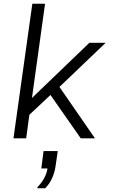

<svg xmlns="http://www.w3.org/2000/svg" viewBox="-20 -740 640 1027"><path d="M52 0 153 -720H221L151 -216L458 -511H545L298 -275L488 0H412L250 -232L137 -126L120 0ZM180 267 181 260Q202 239 216 213.5Q230 188 234 161H201L213 68H289L277 150Q273 179 260 210Q247 241 222 267Z"/></svg>

Font: Chivo Mono Medium ExtraLight
Style: Italic
Weight: 250
Italic angle: -8.05°
Monospace: yes
Version: Version 1.008